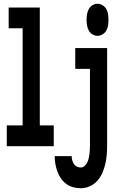

<svg xmlns="http://www.w3.org/2000/svg" viewBox="-20 -775 640 1018"><path d="M497 -585Q483 -585 470 -593Q457 -601 450.5 -613.5Q444 -626 441.5 -640.5Q439 -655 439 -670Q439 -685 441.5 -699.5Q444 -714 450.5 -726.5Q457 -739 470 -747Q483 -755 497 -755Q511 -755 524 -747Q537 -739 544 -726.5Q551 -714 553 -699.5Q555 -685 555 -670Q555 -655 553 -640.5Q551 -626 544 -613.5Q537 -601 524 -593Q511 -585 497 -585ZM16 0V-110H100V-625H26V-735H191V-110H265V0ZM408 223Q388 223 367.5 217.5Q347 212 330.5 199.5Q314 187 302.5 170Q291 153 284 133.5Q277 114 273.5 94Q270 74 270 53H360Q360 64 363 74.5Q366 85 371.5 94Q377 103 387 108Q397 113 408 113Q420 113 429 104.5Q438 96 443 85.5Q448 75 450.5 63.5Q453 52 454.5 40.5Q456 29 456.5 17.5Q457 6 457 -6V-410H379V-520H548V-6Q548 19 546 44.5Q544 70 538.5 94Q533 118 523 141Q513 164 496.5 183Q480 202 456.5 212.5Q433 223 408 223Z"/></svg>

Font: Iosevka HT Extrabold Extended
Style: Regular
Weight: 800
Width: 7
Monospace: yes
Designer: Belleve Invis
Foundry: Belleve Invis
Version: Version 32.3.0; ttfautohint (v1.8.4)